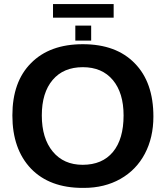

<svg xmlns="http://www.w3.org/2000/svg" viewBox="-20 -916 818 946"><path d="M735.8 -341.8Q735.8 -238.3 693.6 -158.4Q651.4 -78.6 573.2 -34.4Q495.1 9.8 393.1 9.8H387.2Q224.6 9.8 132.8 -85Q41 -181.2 41 -347.2Q41 -513.2 132.8 -605Q224.6 -698.2 388.2 -698.2Q552.7 -698.2 644 -604Q735.8 -510.7 735.8 -341.8ZM588.9 -347.2Q588.9 -458.5 535.9 -521.7Q482.9 -585 388.2 -585Q292.5 -585 239.3 -522Q186 -459 186 -347.2Q186 -234.4 240 -169.2Q293.9 -104 387.2 -104Q483.9 -104 536.4 -167.2Q588.9 -230.5 588.9 -347.2ZM429.2 -790V-715.8H351.1V-790ZM241.2 -829.1V-896H540V-829.1Z"/></svg>

Font: Libra Sans Modern
Style: Bold
Weight: 700
Foundry: Stefan Peev, Context Ltd
Version: Version 1.000